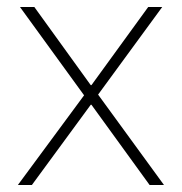

<svg xmlns="http://www.w3.org/2000/svg" viewBox="-20 -528 519 548"><path d="M31 0H71L239 -229H241L407 0H448L260 -258L443 -508H403L241 -285H239L78 -508H37L220 -256Z"/></svg>

Font: IBM Plex Arabic ExtraLight
Style: Regular
Weight: 200
Designer: Mike Abbink, Paul van der Laan, Pieter van Rosmalen, Wael Morcos, Khajak Apelian
Foundry: Bold Monday
Version: Version 1.0